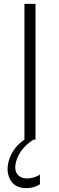

<svg xmlns="http://www.w3.org/2000/svg" viewBox="-20 -720 306 990"><path d="M163 0H152Q81 47 63 113Q48 170 85 192Q100 200 121 200Q137 200 153.5 195Q170 190 178 185L186 180V230Q156 250 116 250Q55 250 31.5 204Q8 158 29 98Q50 38 106 0V-700H163Z"/></svg>

Font: Fivo Sans Light
Style: Regular
Weight: 300
Designer: Alexander Slobzheninov
Foundry: Alexander Slobzheninov
Version: 1.0